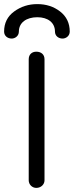

<svg xmlns="http://www.w3.org/2000/svg" viewBox="-52 -900 360 936"><path d="M130 -880C87 -880 50 -868 17 -844C-16 -820 -32 -787 -32 -746C-32 -725 -15 -712 5 -712C22 -712 40 -725 40 -746C40 -790 77 -816 130 -816C181 -816 216 -790 216 -746C216 -725 233 -712 253 -712C270 -712 288 -725 288 -746C288 -787 272 -820 241 -844C210 -868 173 -880 130 -880ZM125 16C148 16 165 -1 165 -21V-611C165 -635 148 -648 125 -648C104 -648 88 -635 88 -611V-21C88 -1 104 16 125 16Z"/></svg>

Font: Dongle Light
Style: Regular
Weight: 300
Designer: Yanghee Ryu
Foundry: Yanghee Ryu
Version: Version 2.000